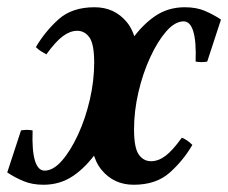

<svg xmlns="http://www.w3.org/2000/svg" viewBox="-39 -495 630 530"><path d="M330 15Q275 15 241 -26.5Q207 -68 210 -159Q239 -225 266 -282.5Q293 -340 323 -383Q353 -426 389 -450.5Q425 -475 471 -475Q503 -475 526.5 -465Q550 -455 571 -441L533 -325Q517 -322 501 -325Q503 -381 494.5 -408.5Q486 -436 468 -436Q444 -436 420 -408.5Q396 -381 375.5 -336.5Q355 -292 343 -240Q331 -188 331 -138Q331 -87 344 -68.5Q357 -50 378 -50Q398 -50 417.5 -64.5Q437 -79 463 -115Q472 -111 478.5 -106.5Q485 -102 492 -95Q467 -52 429.5 -18.5Q392 15 330 15ZM222 -475Q277 -475 311 -434Q345 -393 342 -301Q314 -235 286.5 -177.5Q259 -120 229 -77Q199 -34 163 -9.5Q127 15 81 15Q50 15 26 5Q2 -5 -19 -19L19 -135Q35 -138 51 -135Q49 -79 57.5 -51.5Q66 -24 84 -24Q108 -24 132 -51.5Q156 -79 176.5 -123.5Q197 -168 209 -220Q221 -272 221 -322Q221 -373 208 -391.5Q195 -410 174 -410Q155 -410 135 -395.5Q115 -381 89 -345Q80 -350 73.5 -354Q67 -358 60 -365Q86 -409 123 -442Q160 -475 222 -475Z"/></svg>

Font: Poltawski Nowy
Style: Bold Italic
Weight: 700
Italic angle: -12°
Designer: Adam Pótawski, Mateusz Machalski, Borys Kosmynka, Ania Wieluska
Foundry: Capitalics.wtf
Version: Version 1.001;gftools[0.9.25]